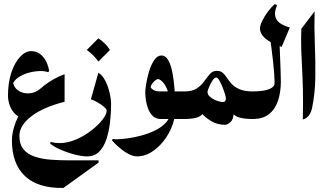

<svg xmlns="http://www.w3.org/2000/svg" viewBox="-20 -590 1635 952"><path d="M294.4 341.8Q168.5 344.2 103.8 283Q39.1 221.7 39.1 106.4Q39.1 62 59.1 12.9Q79.1 -36.1 115 -82.3Q150.9 -128.4 198.2 -165.3Q245.6 -202.1 300.3 -222.2V-85.4Q192.9 -58.1 134.5 -12.7Q76.2 32.7 76.2 83Q76.2 126 96.9 150.6Q117.7 175.3 153.1 187Q188.5 198.7 233.2 201.9Q277.8 205.1 325.7 205.1H468.8V216.3ZM87.9 -3.9Q61 -15.1 46.1 -34.9Q31.2 -54.7 25.4 -76.2Q19.5 -97.7 19.5 -112.3Q19.5 -180.7 36.6 -231Q53.7 -281.2 80.1 -308.8Q106.4 -336.4 134.3 -336.4Q160.6 -336.4 179.4 -321.8Q198.2 -307.1 209.2 -284.4Q220.2 -261.7 223.6 -238.3L218.8 -231.9Q203.6 -237.8 182.1 -237.8Q156.2 -237.8 126.5 -230.5Q96.7 -223.1 72.8 -207.5Q48.8 -191.9 40.5 -167L43 -189Q46.4 -158.7 68.1 -142.8Q89.8 -127 117.2 -127Q152.3 -127 179.7 -149.9Z M228 120.6 231.4 113.8Q252 119.6 273.4 119.6Q315.4 119.6 357.2 101.6Q398.9 83.5 433.1 56.9Q467.3 30.3 488 3.4Q508.8 -23.4 508.8 -40.5Q508.8 -48.8 495.6 -60.3Q482.4 -71.8 464.4 -82Q446.3 -92.3 430.7 -97.7L467.8 -229.5Q488.3 -216.8 502.2 -189.2Q516.1 -161.6 523.4 -130.1Q530.8 -98.6 530.8 -73.7Q530.8 -32.2 525.9 13.2Q521 58.6 508.5 97.7Q496.1 136.7 472.7 161.1Q449.2 185.5 411.6 185.5Q385.3 185.5 347.9 175.5Q310.5 165.5 277.1 150.6Q243.7 135.7 228 120.6ZM467.8 -399.9Q502.9 -377 525.4 -342.3L467.8 -284.7Q444.8 -317.9 410.2 -342.3Z M660.2 185.5Q632.8 185.5 598.9 162.6Q564.9 139.6 535.2 106L538.6 99.1Q547.4 100.6 559.1 100.6Q577.1 100.6 609.6 96.4Q642.1 92.3 679.2 82.5Q716.3 72.8 749.8 56.4Q783.2 40 804.4 15.9Q825.7 -8.3 825.7 -41Q825.7 -99.6 813.7 -133.8Q801.8 -168 787.1 -182.9Q772.5 -197.8 764.2 -197.8Q754.4 -197.8 740.7 -182.6Q727.1 -167.5 727.1 -157.7Q727.1 -153.3 739 -145Q751 -136.7 774.9 -136.7H895Q903.3 -136.7 908.7 -124.5Q914.1 -112.3 916.7 -96.2Q919.4 -80.1 919.4 -68.4Q919.4 -57.1 916.7 -40.8Q914.1 -24.4 908.7 -12.2Q903.3 0 895 0H776.9Q753.4 0 738.5 -13.9Q723.6 -27.8 715.3 -48.8Q707 -69.8 703.6 -92.3Q700.2 -114.7 700.2 -131.8Q700.2 -144.5 704.8 -174.1Q709.5 -203.6 719.2 -236.1Q729 -268.6 744.4 -291.7Q759.8 -314.9 780.8 -314.9Q800.8 -314.9 814 -292.2Q827.1 -269.5 834.7 -231Q842.3 -192.4 845.7 -144.3Q849.1 -96.2 849.1 -45.9Q849.1 -6.3 833.5 34.4Q817.9 75.2 791 109.4Q764.2 143.6 730.2 164.6Q696.3 185.5 660.2 185.5Z M1055.2 -238.8Q1073.7 -238.8 1085 -228.5Q1096.2 -218.3 1106 -203.1Q1115.7 -188 1130.1 -172.6Q1144.5 -157.2 1168.9 -147Q1193.4 -136.7 1233.9 -136.7Q1245.6 -136.7 1252.9 -124.5Q1260.3 -112.3 1263.4 -96.2Q1266.6 -80.1 1266.6 -68.4Q1266.6 -57.1 1263.4 -40.8Q1260.3 -24.4 1252.9 -12.2Q1245.6 0 1233.9 0Q1190.9 0 1165.8 -7.6Q1140.6 -15.1 1129.4 -34.2H1138.7Q1138.2 1.5 1123 15.1Q1107.9 28.8 1096.7 28.8Q1057.6 28.8 1027.3 10.5Q997.1 -7.8 979 -29.3L989.3 -31.7Q977.5 -12.2 952.4 -6.1Q927.2 0 895 0Q884.8 0 878.4 -12.7Q872.1 -25.4 869.1 -42Q866.2 -58.6 866.2 -69.8Q866.2 -81.5 869.1 -97.2Q872.1 -112.8 878.4 -124.8Q884.8 -136.7 895 -136.7Q934.1 -136.7 956.5 -152.1Q979 -167.5 993.2 -187.7Q1007.3 -208 1021 -223.4Q1034.7 -238.8 1055.2 -238.8ZM1008.8 -134.8Q1008.8 -120.1 1022.9 -108.6Q1037.1 -97.2 1055.2 -90.6Q1073.2 -84 1084.5 -84Q1100.1 -84 1100.1 -102.5Q1100.1 -107.9 1095.2 -124.3Q1090.3 -140.6 1082.8 -159.4Q1075.2 -178.2 1067.1 -191.9Q1059.1 -205.6 1052.2 -205.6Q1043 -205.6 1033 -189.7Q1022.9 -173.8 1015.9 -156.5Q1008.8 -139.2 1008.8 -134.8Z M1312 -451.2 1364.3 -420.9Q1369.6 -299.3 1371.1 -246.1Q1372.6 -192.9 1372.6 -186Q1372.6 -133.3 1358.6 -91.1Q1344.7 -48.8 1314.2 -24.4Q1283.7 0 1233.9 0Q1223.6 0 1217.3 -12.2Q1210.9 -24.4 1208 -40.8Q1205.1 -57.1 1205.1 -68.4Q1205.1 -80.1 1208 -96.2Q1210.9 -112.3 1217.3 -124.5Q1223.6 -136.7 1233.9 -136.7Q1254.4 -136.7 1278.1 -139.4Q1301.8 -142.1 1320.3 -150.6Q1338.9 -159.2 1343.3 -176.8L1338.9 -159.7Q1341.3 -168 1341.3 -184.6Q1341.3 -216.8 1334.2 -283.4Q1327.1 -350.1 1312 -451.2ZM1342.8 -569.8 1354 -564Q1335.9 -523.9 1349.4 -496.6Q1362.8 -469.2 1417 -453.6L1376.5 -357.4Q1314.9 -380.4 1292 -402.3Q1269 -424.3 1269 -448.2Q1269 -464.4 1280.8 -487.8Q1292.5 -511.2 1309.6 -533.9Q1326.7 -556.6 1342.8 -569.8Z M1474.1 -447.3 1540 -533.7Q1537.6 -457 1541 -373.5Q1544.4 -290 1543.5 -208Q1542.5 -126 1526.9 -52.2Q1522.5 -31.7 1510.5 -16.6Q1498.5 -1.5 1481.4 2.4Q1483.4 -83.5 1481.9 -143.8Q1480.5 -204.1 1477.8 -251.2Q1475.1 -298.3 1473.6 -344.2Q1472.2 -390.1 1474.1 -447.3Z"/></svg>

Font: Lateef ExtraBold
Style: Regular
Weight: 800
Designer: SIL International
Foundry: SIL International
Version: Version 4.200